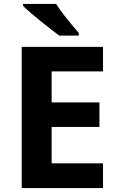

<svg xmlns="http://www.w3.org/2000/svg" viewBox="-20 -951 600 971"><path d="M501 0H89.8V-713.9H501V-589.8H241.2V-433.1H482.9V-309.1H241.2V-125H501ZM96.7 -931.2H263.7Q294.4 -881.8 378.4 -784.2V-771H279.8Q249 -793 189.5 -840.8Q129.9 -888.7 96.7 -920.9Z"/></svg>

Font: NotoSans-Bold
Style: Bold
Weight: 700
Designer: Monotype Design team
Foundry: Monotype Imaging Inc.
Version: Version 1.04